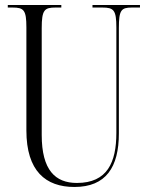

<svg xmlns="http://www.w3.org/2000/svg" viewBox="-20 -734 589 764"><path d="M276 10C402 10 453 -69 453 -203V-622C453 -694 462 -704 505 -704H537V-714H348V-704H387C433 -704 443 -694 443 -624V-205C443 -88 407 -6 286 -6C200 -6 146 -57 146 -197V-622C146 -695 157 -704 201 -704H224V-714H11V-704H30C75 -704 85 -694 85 -625V-215C85 -53 162 10 276 10Z"/></svg>

Font: Noto Serif Display ExtraCondensed Light
Style: Regular
Weight: 300
Width: 2
Designer: Monotype Design Team
Foundry: Monotype Imaging Inc.
Version: Version 2.009